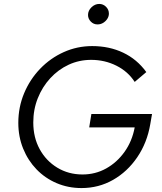

<svg xmlns="http://www.w3.org/2000/svg" viewBox="-20 -945 825 975"><path d="M394 10Q326 10 267.5 -15Q209 -40 165.5 -85Q122 -130 97.5 -190.5Q73 -251 73 -321Q73 -401 102.5 -471.5Q132 -542 184 -596Q236 -650 304 -680.5Q372 -711 448 -711Q535 -711 605.5 -677.5Q676 -644 723 -579L664 -529Q630 -582 571 -611.5Q512 -641 443 -641Q382 -641 329 -616.5Q276 -592 235.5 -548Q195 -504 172 -446.5Q149 -389 149 -323Q149 -247 181.5 -187.5Q214 -128 271 -93.5Q328 -59 399 -59Q464 -59 519 -89.5Q574 -120 612.5 -174Q651 -228 664 -298H433L444 -366H752L743 -314Q727 -220 677 -146.5Q627 -73 554 -31.5Q481 10 394 10ZM475 -821Q455 -821 441 -835.5Q427 -850 427 -869Q427 -891 444.5 -908Q462 -925 484 -925Q504 -925 518.5 -910.5Q533 -896 533 -876Q533 -862 525 -849.5Q517 -837 504 -829Q491 -821 475 -821Z"/></svg>

Font: Red Hat Text VF
Style: Italic
Weight: 400
Italic angle: -12°
Designer: Pentagram, MCKL
Foundry: Pentagram, MCKL
Version: Version 1.023